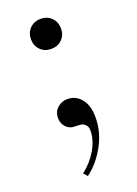

<svg xmlns="http://www.w3.org/2000/svg" viewBox="-126 -522 532 745"><g transform="rotate(-20 140.0 -150.0)"><path d="M72 -82Q72 -109 90 -124.5Q108 -140 130 -140Q169 -140 191 -108Q210 -82 210 -37Q210 25 179 80.5Q148 136 104 168L90 152Q127 124 150.5 84Q174 44 174 4Q174 -16 156 -26Q150 -30 122 -30Q100 -30 86 -45.5Q72 -61 72 -82ZM140 -344Q113 -344 95.5 -361.5Q78 -379 78 -406Q78 -433 95.5 -450.5Q113 -468 140 -468Q167 -468 184.5 -450.5Q202 -433 202 -406Q202 -379 184.5 -361.5Q167 -344 140 -344Z"/></g></svg>

Font: Old Standard TT
Style: Regular
Weight: 400
Designer: Alexey Kryukov <alexios@thessalonica.org.ru>
Version: Version 2.2